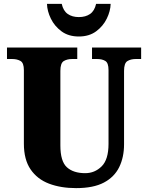

<svg xmlns="http://www.w3.org/2000/svg" viewBox="-20 -959 762 989"><path d="M372 10Q293 10 232.5 -13Q172 -36 137.5 -86.5Q103 -137 103 -219V-598Q103 -635 85.5 -645Q68 -655 43 -655H16V-714H378V-655H351Q326 -655 308.5 -644.5Q291 -634 291 -594V-210Q291 -128 324.5 -97.5Q358 -67 419 -67Q468 -67 503.5 -102Q539 -137 539 -218V-598Q539 -635 522.5 -645Q506 -655 481 -655H454V-714H707V-655H679Q654 -655 636.5 -644.5Q619 -634 619 -594V-216Q619 -149 594 -98Q569 -47 515 -18.5Q461 10 372 10ZM386 -771Q333 -771 297 -797.5Q261 -824 242 -863Q223 -902 222 -939H298Q306 -903 329 -887Q352 -871 386 -871Q421 -871 444 -887Q467 -903 475 -939H550Q549 -902 530 -863Q511 -824 475 -797.5Q439 -771 386 -771Z"/></svg>

Font: Noto Serif Armenian SemiCondensed Black
Style: Regular
Weight: 900
Width: 4
Designer: Monotype Design Team
Foundry: Monotype Imaging Inc.
Version: Version 2.008; ttfautohint (v1.8.4.7-5d5b)